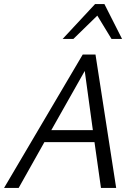

<svg xmlns="http://www.w3.org/2000/svg" viewBox="-21 -927 673 947"><path d="M445 -226H198L71 0H-1L387 -658H450L552 0H477ZM448 -907H494L581 -735H529L459 -850L341 -735H288ZM437 -285 397 -577 232 -285Z"/></svg>

Font: LXGW Bright GB
Style: Italic
Weight: 400
Italic angle: -12°
Designer: Christian Thalmann (Catharsis Fonts)
Foundry: LXGW / Christian Thalmann (Catharsis Fonts) / Fontworks Inc.
Version: Version 5.510